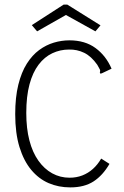

<svg xmlns="http://www.w3.org/2000/svg" viewBox="-20 -803 540 833"><path d="M285 10Q234 10 191 -8.5Q148 -27 115.5 -66Q83 -105 64.5 -165Q46 -225 46 -308Q46 -381 59.5 -435.5Q73 -490 96.5 -527Q120 -564 150 -586Q180 -608 213.5 -618Q247 -628 281 -628Q349 -628 394.5 -594.5Q440 -561 464 -505L424 -486L416 -483L413 -489Q416 -496 413 -502Q410 -508 402 -522Q376 -559 345 -574Q314 -589 279 -588Q241 -588 207 -572Q173 -556 147.5 -522.5Q122 -489 108 -437Q94 -385 94 -313Q94 -246 107.5 -194Q121 -142 146.5 -106Q172 -70 206.5 -51Q241 -32 282 -32Q312 -32 337.5 -42Q363 -52 383.5 -70.5Q404 -89 419 -115L455 -92Q426 -42 386 -16Q346 10 285 10ZM141 -667 118 -694 256 -783H272L416 -693L394 -667L266 -738Z"/></svg>

Font: Inconsolata Light
Style: Regular
Weight: 300
Designer: Raph Levien, Cyreal, Brenton Simpson
Foundry: Raph Levien, Cyreal, Google
Version: Version 3.001